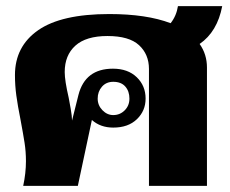

<svg xmlns="http://www.w3.org/2000/svg" viewBox="-20 -609 752 629"><path d="M634 -465Q658 -431 658 -388V0H468V-383Q468 -431 435.5 -461Q403 -491 332 -491Q262 -491 227 -459.5Q192 -428 192 -373Q192 -345 205 -289Q207 -279 211.5 -253.5Q216 -228 216 -214L237 -298Q259 -384 350 -384Q399 -384 428 -356Q457 -328 457 -286Q457 -246 428.5 -218.5Q400 -191 351 -191Q309 -191 281 -216L235 0H56Q65 -42 65 -81Q65 -112 60.5 -141Q56 -170 47 -218Q38 -263 33.5 -296Q29 -329 29 -363Q29 -457 105 -510Q181 -563 338 -563Q460 -563 539 -533Q558 -557 563 -589H708Q692 -505 634 -465ZM300 -286Q300 -264 315.5 -248Q331 -232 351 -232Q373 -232 388.5 -247.5Q404 -263 404 -286Q404 -310 390.5 -325.5Q377 -341 351 -341Q328 -341 314 -325Q300 -309 300 -286Z"/></svg>

Font: Taviraj ExtraBold
Style: Regular
Weight: 800
Designer: Katatrad Team
Foundry: CadsonDemak
Version: Version 1.001